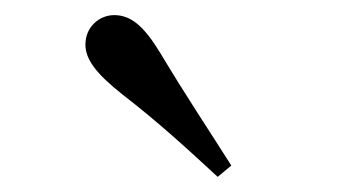

<svg xmlns="http://www.w3.org/2000/svg" viewBox="-20 -849 478 254"><path d="M286 -630C257 -676 226 -722 192 -779C170 -815 153 -829 131 -829C112 -829 93 -814 93 -790C93 -770 108 -751 142 -724C190 -687 229 -651 268 -615Z"/></svg>

Font: Noto Serif JP Medium
Style: Regular
Weight: 500
Designer: Ryoko NISHIZUKA 西塚涼子 (kana & ideographs); Frank Grießhammer (Latin, Greek & Cyrillic); Wenlong ZHANG 张文龙 (bopomofo); San
Foundry: Adobe
Version: Version 2.001;hotconv 1.1.0;makeotfexe 2.6.0